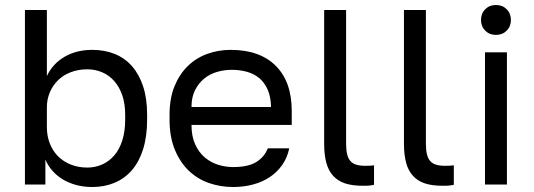

<svg xmlns="http://www.w3.org/2000/svg" viewBox="-20 -740 2143 770"><path d="M350 10Q316 10 286 2Q256 -6 232 -20.5Q208 -35 190 -55.5Q172 -76 162 -100V0H80V-700H168V-435Q191 -484 238.5 -512Q286 -540 350 -540Q400 -540 440.5 -523.5Q481 -507 509.5 -474.5Q538 -442 554 -393.5Q570 -345 570 -280V-260Q570 -193 554 -142Q538 -91 509 -57.5Q480 -24 439.5 -7Q399 10 350 10ZM330 -68Q362 -68 390 -80.5Q418 -93 438.5 -117Q459 -141 470.5 -177Q482 -213 482 -260V-280Q482 -324 470.5 -357.5Q459 -391 438.5 -414.5Q418 -438 390 -450Q362 -462 330 -462Q294 -462 264 -450.5Q234 -439 213 -418.5Q192 -398 180 -370Q168 -342 168 -310V-230Q168 -194 180 -164Q192 -134 213 -113Q234 -92 264 -80Q294 -68 330 -68Z M915 10Q864 10 818 -6Q772 -22 737 -55.5Q702 -89 681 -140Q660 -191 660 -260V-280Q660 -346 680 -394.5Q700 -443 733.5 -475.5Q767 -508 811.5 -524Q856 -540 905 -540Q1022 -540 1086 -476Q1150 -412 1150 -295V-239H748Q748 -193 763 -160.5Q778 -128 802 -108Q826 -88 855.5 -79Q885 -70 915 -70Q975 -70 1007.5 -90Q1040 -110 1054 -145H1140Q1132 -107 1111.5 -78Q1091 -49 1061.5 -29.5Q1032 -10 994.5 0Q957 10 915 10ZM748 -311H1067Q1066 -352 1053.5 -380.5Q1041 -409 1020 -426.5Q999 -444 970.5 -452Q942 -460 910 -460Q879 -460 850 -451.5Q821 -443 798.5 -424.5Q776 -406 762 -378Q748 -350 748 -311Z M1435 5Q1393 5 1364 -4.5Q1335 -14 1316 -35Q1297 -56 1288.5 -88Q1280 -120 1280 -165V-700H1368V-165Q1368 -139 1372 -122Q1376 -105 1385 -94.5Q1394 -84 1409 -79.5Q1424 -75 1445 -75Q1456 -75 1464 -75.5Q1472 -76 1480 -77V1Q1476 2 1470 3Q1464 4 1457.5 4.5Q1451 5 1445 5Q1439 5 1435 5Z M1755 5Q1713 5 1684 -4.5Q1655 -14 1636 -35Q1617 -56 1608.5 -88Q1600 -120 1600 -165V-700H1688V-165Q1688 -139 1692 -122Q1696 -105 1705 -94.5Q1714 -84 1729 -79.5Q1744 -75 1765 -75Q1776 -75 1784 -75.5Q1792 -76 1800 -77V1Q1796 2 1790 3Q1784 4 1777.5 4.5Q1771 5 1765 5Q1759 5 1755 5Z M1925 0V-530H2013V0ZM1969 -600Q1943 -600 1926 -617Q1909 -634 1909 -660Q1909 -686 1926 -703Q1943 -720 1969 -720Q1995 -720 2012 -703Q2029 -686 2029 -660Q2029 -634 2012 -617Q1995 -600 1969 -600Z"/></svg>

Font: Golos Text VF
Style: Regular
Weight: 400
Designer: A.Korolkova, Vitaly Kuzmin
Foundry: ParaType Ltd
Version: Version 2.003